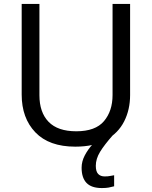

<svg xmlns="http://www.w3.org/2000/svg" viewBox="-20 -734 771 974"><path d="M466 107Q466 136 478 148.5Q490 161 511 161Q528 161 539.5 158.5Q551 156 559 155V211Q545 215 531 217.5Q517 220 497 220Q444 220 419 194Q394 168 394 117Q394 85 410 54.5Q426 24 449 -1Q472 -26 492 -40L555 -51Q509 1 487.5 36.5Q466 72 466 107ZM640 -252Q640 -178 610 -118.5Q580 -59 518.5 -24.5Q457 10 362 10Q229 10 159.5 -62.5Q90 -135 90 -254V-714H180V-251Q180 -164 226.5 -116Q273 -68 367 -68Q464 -68 507.5 -119.5Q551 -171 551 -252V-714H640Z"/></svg>

Font: Noto Sans Adlam
Style: Regular
Weight: 400
Designer: Mark Jamra, Neil Patel
Foundry: JamraPatel LLC
Version: Version 3.001